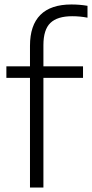

<svg xmlns="http://www.w3.org/2000/svg" viewBox="-20 -838 411 858"><path d="M174 -636.5V-541.5H351V-490H174V0H114V-490H8.5V-541.5H114V-633.5Q114 -725 160.5 -771.5Q207 -818 299 -818Q336.5 -818 371 -812V-759Q338 -765.5 302.5 -765.5Q236.5 -765.5 205.2 -735.5Q174 -705.5 174 -636.5Z"/></svg>

Font: Encode Sans Light
Style: Regular
Weight: 300
Designer: Multiple Designers
Foundry: Impallari Type
Version: Version 2.000